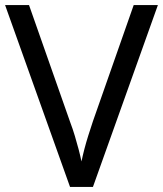

<svg xmlns="http://www.w3.org/2000/svg" viewBox="-20 -734 640 754"><path d="M600 -714 345 0H255L0 -714H94L255 -256Q266 -227 274 -200Q282 -173 288.5 -148.5Q295 -124 300 -100Q305 -124 311.5 -149Q318 -174 326.5 -201Q335 -228 345 -258L505 -714Z"/></svg>

Font: Noto Sans Kannada
Style: Regular
Weight: 400
Designer: Jelle Bosma - Monotype Design Team
Foundry: Monotype Imaging Inc.
Version: Version 2.003